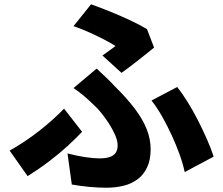

<svg xmlns="http://www.w3.org/2000/svg" viewBox="-20 -824 1040 896"><path d="M458 -565Q476 -577 492.5 -589.5Q509 -602 519 -609Q498 -623 466 -639.5Q434 -656 397.5 -672.5Q361 -689 323 -702L405 -804Q447 -789 494 -770Q541 -751 586 -730Q631 -709 666 -688L699 -602Q689 -594 670 -578.5Q651 -563 628.5 -545.5Q606 -528 584.5 -511.5Q563 -495 547 -484ZM295 -108Q337 -97 375.5 -91Q414 -85 447 -85Q473 -85 491.5 -91Q510 -97 519.5 -110.5Q529 -124 529 -145Q529 -167 517.5 -193.5Q506 -220 489 -246.5Q472 -273 453.5 -296Q435 -319 419 -333Q399 -353 374.5 -374Q350 -395 323 -413L431 -504Q455 -481 475.5 -462Q496 -443 515 -422Q571 -367 608.5 -317.5Q646 -268 664.5 -221.5Q683 -175 683 -128Q683 -78 666.5 -43Q650 -8 621.5 13Q593 34 556 43Q519 52 477 52Q437 52 395 48Q353 44 315 37ZM842 -21Q834 -59 818 -103.5Q802 -148 781 -193.5Q760 -239 736.5 -280.5Q713 -322 687 -355L807 -418Q830 -389 855 -349Q880 -309 903.5 -263Q927 -217 946.5 -172.5Q966 -128 977 -93ZM363 -209Q336 -180 297.5 -144.5Q259 -109 211 -72.5Q163 -36 109 -2L25 -121Q57 -139 92.5 -162.5Q128 -186 162 -212.5Q196 -239 226 -266Q256 -293 279 -317Z"/></svg>

Font: Noto Sans TC ExtraBold
Style: Regular
Weight: 800
Designer: Ryoko NISHIZUKA  (kana, bopomofo & ideographs); Paul D. Hunt (Latin, Greek & Cyrillic); Sandoll Communications , Soo-you
Foundry: Adobe
Version: Version 2.004-H2;hotconv 1.0.118;makeotfexe 2.5.65603